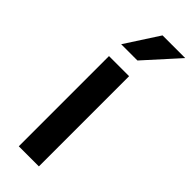

<svg xmlns="http://www.w3.org/2000/svg" viewBox="-248 -771 795 795"><g transform="rotate(45 149.5 -373.0)"><path d="M188 -528.3V0H70.3V-528.3ZM71.3 -598.6 166.5 -745.6H299.3L166.5 -598.6Z"/></g></svg>

Font: Vazirmatn RD FD Medium
Style: Regular
Weight: 500
Designer: Saber Rastikerdar
Foundry: Saber Rastikerdar
Version: Version 33.003